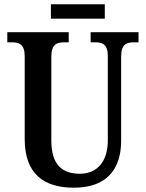

<svg xmlns="http://www.w3.org/2000/svg" viewBox="-20 -864 679 894"><path d="M217 -777H468V-844H217ZM325 10C474 10 544 -74 544 -208V-599C544 -659 569 -667 605 -667H625V-714H402V-667H422C456 -667 482 -659 482 -603V-210C482 -114 434 -55 352 -55C271 -55 219 -95 219 -210V-599C219 -659 245 -667 280 -667H300V-714H14V-667H34C68 -667 95 -659 95 -603V-217C95 -53 185 10 325 10Z"/></svg>

Font: Noto Serif Condensed Semi
Style: Regular
Weight: 600
Width: 3
Designer: Monotype Design Team
Foundry: Monotype Imaging Inc.
Version: Version 1.002